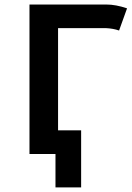

<svg xmlns="http://www.w3.org/2000/svg" viewBox="-20 -668 571 833"><path d="M107.9 -648.4H441.4Q482.4 -648.4 531.2 -631.8L496.6 -535.6Q471.2 -544.4 440.4 -545.9H231.9V-102.5H332V145H220.7V0H107.9Z"/></svg>

Font: Fantasque Sans Mono
Style: Bold
Weight: 700
Monospace: yes
Designer: Jany Belluz
Version: Version 1.8.0 ; ttfautohint (v1.8.2)